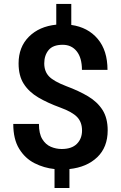

<svg xmlns="http://www.w3.org/2000/svg" viewBox="-20 -844 611 968"><path d="M393.6 -186Q393.6 -228 368.9 -253.9Q344.2 -279.8 283.7 -301.8Q220.7 -324.7 173.3 -352.5Q126 -380.4 99.9 -421.1Q73.7 -461.9 73.7 -524.4Q73.7 -606.9 125.7 -658.9Q177.7 -710.9 263.7 -719.7V-824.2H339.4V-718.3Q423.3 -706.5 472.7 -647.9Q522 -589.4 522 -491.7H393.1Q393.1 -552.2 366.9 -585.2Q340.8 -618.2 295.9 -618.2Q247.1 -618.2 225.1 -591.6Q203.1 -564.9 203.1 -524.4Q203.1 -484.4 226.8 -459.2Q250.5 -434.1 314 -409.7Q377.4 -386.2 424.3 -358.2Q471.2 -330.1 497.1 -289.3Q522.9 -248.5 522.9 -187Q522.9 -101.6 470.2 -51.3Q417.5 -1 330.1 8.3V104H254.9V8.3Q201.7 2.9 154.1 -21.2Q106.4 -45.4 76.7 -93.8Q46.9 -142.1 46.9 -219.2H176.3Q176.3 -170.4 193.1 -142.8Q210 -115.2 236.3 -104Q262.7 -92.8 291 -92.8Q341.8 -92.8 367.7 -118.9Q393.6 -145 393.6 -186Z"/></svg>

Font: Vazirmatn RD FD SemiBold
Style: Regular
Weight: 600
Designer: Saber Rastikerdar
Foundry: Saber Rastikerdar
Version: Version 33.003